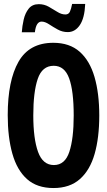

<svg xmlns="http://www.w3.org/2000/svg" viewBox="-20 -941 540 969"><path d="M250 8Q167 8 116.5 -37Q66 -82 42.5 -165Q19 -248 19 -360Q19 -534 73.5 -629.5Q128 -725 249 -725Q331 -725 382 -680Q433 -635 457 -552.5Q481 -470 481 -358Q481 -246 457.5 -164Q434 -82 383 -37Q332 8 250 8ZM252 -108Q308 -108 330 -175Q352 -242 352 -358Q352 -482 329 -545.5Q306 -609 251 -609Q193 -609 170.5 -543Q148 -477 148 -359Q148 -241 172 -174.5Q196 -108 252 -108ZM90 -778Q92 -809 99.5 -842Q107 -875 125 -897.5Q143 -920 176 -920Q203 -920 226 -907Q249 -894 269.5 -881Q290 -868 310 -868Q326 -868 332.5 -881.5Q339 -895 344 -921H410Q407 -850 383 -814.5Q359 -779 322 -779Q295 -779 271.5 -792Q248 -805 227.5 -818.5Q207 -832 190 -832Q162 -832 156 -778Z"/></svg>

Font: Noto Sans Mono ExtraCondensed
Style: Bold
Weight: 700
Width: 2
Designer: Monotype Design Team
Foundry: Monotype Imaging Inc.
Version: Version 2.014